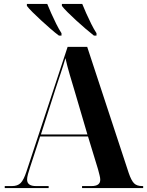

<svg xmlns="http://www.w3.org/2000/svg" viewBox="-20 -951 744 971"><path d="M4 0V-10H41Q69 -10 84.5 -25.5Q100 -41 114 -84L322 -714H421L631 -76Q644 -38 658 -24Q672 -10 699 -10H704V0H395V-10H443Q487 -10 487 -42Q487 -52 483.5 -65Q480 -78 476 -94L425 -261H183L133 -108Q126 -87 121.5 -70.5Q117 -54 117 -43Q117 -10 162 -10H226V0ZM187 -271H422L357 -492Q346 -528 332.5 -574Q319 -620 311 -657Q301 -622 286.5 -579Q272 -536 261 -502ZM278 -771Q259 -785 235.5 -805.5Q212 -826 188 -848Q164 -870 144.5 -889.5Q125 -909 116 -921V-931H219Q227 -911 239 -884Q251 -857 264.5 -830Q278 -803 291 -783V-771ZM455 -771Q437 -785 413 -805.5Q389 -826 365 -848Q341 -870 321.5 -889.5Q302 -909 293 -921V-931H396Q404 -911 416 -884Q428 -857 441.5 -830Q455 -803 468 -783V-771Z"/></svg>

Font: Noto Serif Display SemiCondensed
Style: Bold
Weight: 700
Width: 4
Designer: Monotype Design Team
Foundry: Monotype Imaging Inc.
Version: Version 2.009